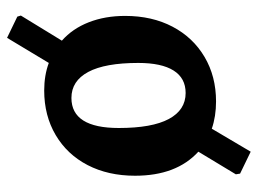

<svg xmlns="http://www.w3.org/2000/svg" viewBox="-113 -499 729 543"><g transform="rotate(90 251.5 -227.5)"><path d="M477 -245Q477 -169 447 -111Q417 -53 362 -20.5Q307 12 236 12Q193 12 158 -1L87 117L27 88L24 78L95 -38Q61 -68 43 -114Q25 -160 25 -217Q25 -293 55.5 -351Q86 -409 141 -441.5Q196 -474 267 -474Q309 -474 344 -462L409 -572L471 -542L473 -530L409 -424Q477 -362 477 -245ZM342 -199Q342 -293 316.5 -340.5Q291 -388 243 -388Q201 -388 179.5 -354Q158 -320 158 -254Q158 -160 183.5 -112.5Q209 -65 257 -65Q342 -65 342 -199Z"/></g></svg>

Font: Sahitya
Style: Bold
Weight: 700
Designer: Juan Pablo del Peral
Foundry: Juan Pablo del Peral (http://www.huertatipografica.com)
Version: Version 1.001;PS 001.000;hotconv 1.0.70;makeotf.lib2.5.58329